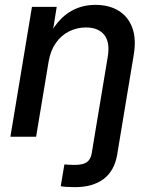

<svg xmlns="http://www.w3.org/2000/svg" viewBox="-20 -564 628 792"><path d="M230.5 204.1 245.6 114.3Q254.4 115.2 267.3 115.7Q280.3 116.2 287.6 116.2Q322.3 116.2 338.1 105Q354 93.8 358.4 68.4L369.6 0H475.6L463.4 73.7Q452.1 140.6 407.5 174.3Q362.8 208 289.1 208Q270.5 208 255.6 207Q240.7 206.1 230.5 204.1ZM180.7 -311 128.9 0H22.9L111.8 -535.6H213.9L192.9 -403.8L177.2 -407.2Q212.9 -478.5 262 -511.2Q311 -543.9 373.5 -543.9Q429.7 -543.9 469.2 -519.8Q508.8 -495.6 525.9 -449Q543 -402.3 531.2 -335L475.6 0H369.6L424.3 -328.6Q434.6 -389.2 410.2 -419.9Q385.7 -450.7 334.5 -450.7Q297.4 -450.7 265.1 -434.6Q232.9 -418.5 210.7 -387.2Q188.5 -356 180.7 -311Z"/></svg>

Font: Inter 20pt Medium
Style: Italic
Weight: 500
Italic angle: -9.3988°
Version: Version 4.001;git-66647c0bb